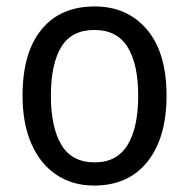

<svg xmlns="http://www.w3.org/2000/svg" viewBox="-20 -566 586 596"><path d="M497 -269Q497 -139 438 -64.5Q379 10 272 10Q205 10 155 -23.5Q105 -57 77.5 -119.5Q50 -182 50 -269Q50 -402 108.5 -474Q167 -546 274 -546Q375 -546 436 -474.5Q497 -403 497 -269ZM138 -269Q138 -171 170.5 -116.5Q203 -62 274 -62Q343 -62 376 -116Q409 -170 409 -269Q409 -367 376 -420Q343 -473 273 -473Q202 -473 170 -420Q138 -367 138 -269Z"/></svg>

Font: Noto Sans Kannada SemiCondensed
Style: Regular
Weight: 400
Width: 4
Designer: Jelle Bosma - Monotype Design Team
Foundry: Monotype Imaging Inc.
Version: Version 2.005; ttfautohint (v1.8.4.7-5d5b)